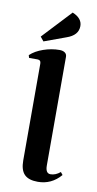

<svg xmlns="http://www.w3.org/2000/svg" viewBox="-78 -672 361 717"><g transform="rotate(10 103.0 -313.5)"><path d="M161 -27Q180 -27 198 -42L206 -32Q171 9 119 9Q84 9 68 -7.5Q52 -24 52 -60V-427Q52 -441 39 -441H7L4 -451Q23 -469 53.5 -479.5Q84 -490 114 -490Q127 -490 134.5 -484.5Q142 -479 142 -469V-57Q142 -27 161 -27ZM175 -591Q175 -556 131 -541L49 -511L36 -527L138 -636Q175 -621 175 -591Z"/></g></svg>

Font: Katibeh
Style: Regular
Weight: 400
Designer: Arabic design by Kourosh Beigpour, Latin design by Eduardo Tunni, engineering by Lasse Fister
Version: Version 1.0010g